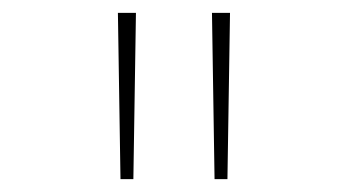

<svg xmlns="http://www.w3.org/2000/svg" viewBox="-20 -734 540 298"><path d="M187 -456 191 -714H163L167 -456ZM333 -456 337 -714H309L313 -456Z"/></svg>

Font: Noto Sans Mono UI Condensed Thin
Style: Regular
Weight: 250
Width: 3
Designer: Monotype Design team
Foundry: Monotype Imaging Inc.
Version: 1.000